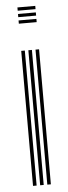

<svg xmlns="http://www.w3.org/2000/svg" viewBox="-56 -821 302 850"><g transform="rotate(-5 95.0 -396.5)"><path d="M55.5 -778.5V-793H134.8V-778.5ZM55.5 -720.8V-735.2H134.8V-720.8ZM55.5 -749.8V-764H134.8V-749.8ZM119 0V-600H134.8V0ZM55.5 0V-600H71.5V0ZM87.2 0V-600H103V0Z"/></g></svg>

Font: Big Shoulders Inline Text Thin
Style: Regular
Weight: 400
Version: Version 2.002